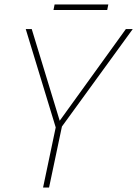

<svg xmlns="http://www.w3.org/2000/svg" viewBox="-20 -845 618 865"><path d="M174 0 231 -271 96 -714H123L249 -301L547 -714H578L259 -275L201 0ZM221 -800 226 -825H468L463 -800Z"/></svg>

Font: Noto Sans Thin
Style: Italic
Weight: 100
Italic angle: -12°
Designer: Monotype Design Team
Foundry: Monotype Imaging Inc.
Version: Version 2.013; ttfautohint (v1.8.4.7-5d5b)